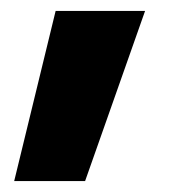

<svg xmlns="http://www.w3.org/2000/svg" viewBox="-20 -194 309 352"><path d="M6 138H136L246 -174H82Z"/></svg>

Font: Fixel Display ExtraBold
Style: Regular
Weight: 800
Designer: AlfaBravo + MacPaw
Foundry: Kyrylo Tkachov, Marchela Mozhyna, Serhii Makarenko, Maria Weinstein, Zakhar Kryvoshyya
Version: Version 1.211